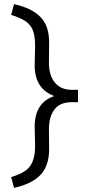

<svg xmlns="http://www.w3.org/2000/svg" viewBox="-20 -715 448 930"><path d="M247 -251 248 -248Q148 -282 148 -398L150 -493Q150 -539 140 -566Q130 -594 104 -612Q79 -629 34 -643L48 -695Q180 -666 208 -579Q218 -549 218 -507L217 -412Q217 -350 245 -316Q272 -282 322 -280H358V-220H321Q269 -218 244 -185Q217 -150 217 -88L218 7Q218 87 177 131Q137 175 48 195L34 143Q79 129 103 112Q150 80 150 -7L148 -102Q148 -220 247 -251Z"/></svg>

Font: Rilu
Style: Regular
Weight: 500
Designer: Alí Sinisterra
Foundry: Alí Sinisterra
Version: 0.1